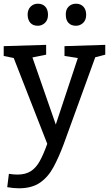

<svg xmlns="http://www.w3.org/2000/svg" viewBox="-20 -776 590 1036"><path d="M19 234 28 162Q41 164 52.5 165Q64 166 74 166Q118 166 146.5 147.5Q175 129 195 92.5Q215 56 235 0L54 -463L0 -474V-527L229 -534V-481L155 -466L281 -104L400 -463L328 -474V-527L548 -534V-481L494 -467L324 1Q298 71 269 125Q240 179 196 209.5Q152 240 82 240Q54 240 19 234ZM390 -637Q364 -637 349.5 -652.5Q335 -668 335 -696Q334 -724 350 -740Q366 -756 390 -756Q415 -756 430 -740Q445 -724 445 -696Q445 -668 428.5 -652.5Q412 -637 390 -637ZM184 -637Q158 -637 144 -652.5Q130 -668 129 -696Q129 -724 145 -740Q161 -756 184 -756Q210 -756 224.5 -740Q239 -724 239 -696Q239 -668 222.5 -652.5Q206 -637 184 -637Z"/></svg>

Font: Bitter Medium
Style: Regular
Weight: 500
Designer: Sol Matas, and Bitter project Authors
Foundry: Sol Matas
Version: Version 2.001